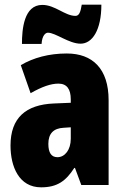

<svg xmlns="http://www.w3.org/2000/svg" viewBox="-20 -792 534 822"><path d="M414 -772H330C325 -741 319 -724 303 -724C258 -724 216 -771 161 -771C82 -771 74 -666 74 -604H158C160 -640 175 -652 185 -652C218 -652 275 -605 325 -605C375 -605 414 -663 414 -772ZM266 -563C190 -563 123 -545 69 -513L111 -393C160 -421 198 -434 230 -434C266 -434 283 -411 283 -366V-352L211 -349C90 -344 25 -287 25 -169C25 -79 61 10 156 10C225 10 262 -17 298 -73H301L328 0H445V-363C445 -498 376 -563 266 -563ZM253 -245 283 -247V-198C283 -151 258 -119 226 -119C200 -119 187 -138 187 -176C187 -220 209 -243 253 -245Z"/></svg>

Font: Noto Sans Thai ExtCond Blk
Style: Regular
Weight: 900
Width: 2
Designer: Monotype Design Team
Foundry: Monotype Imaging Inc.
Version: Version 2.002